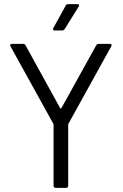

<svg xmlns="http://www.w3.org/2000/svg" viewBox="-20 -913 598 932"><path d="M246 -765H282C287 -765 291 -768 294 -772L362 -881C366 -888 364 -893 356 -893H311C306 -893 301 -891 299 -886L239 -777C235 -770 238 -765 246 -765ZM250 -1H301C307 -1 311 -5 311 -11V-307C311 -309 311 -311 312 -312L520 -688C524 -695 521 -700 513 -700H459C454 -700 449 -697 447 -693L278 -388C277 -386 273 -386 272 -388L104 -693C102 -698 97 -700 92 -700H38C30 -700 27 -695 31 -688L239 -312C240 -311 240 -309 240 -307V-11C240 -5 244 -1 250 -1Z"/></svg>

Font: Elastic
Style: elastic
Weight: 400
Designer: Jeremy Tribby
Foundry: Tribby Type
Version: Version 1.422;hotconv 1.0.109;makeotfexe 2.5.65596